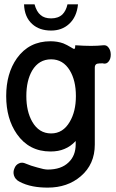

<svg xmlns="http://www.w3.org/2000/svg" viewBox="-20 -731 540 893"><path d="M420.9 -58.6V-417Q420.9 -430.7 431.6 -434.6Q439.5 -436.5 459 -436.5L460.9 -435.5Q476.6 -432.6 486.3 -446.3Q495.1 -458 495.1 -476.6Q495.1 -495.1 486.3 -507.8Q476.6 -522.5 460.9 -520.5Q433.6 -517.6 403.3 -517.6Q373 -517.6 330.1 -520.5Q330.1 -504.9 326.2 -503.9Q323.2 -502 310.5 -510.7Q291 -522.5 274.4 -529.3Q247.1 -539.1 214.8 -539.1Q115.2 -539.1 58.6 -460Q8.8 -389.6 8.8 -284.2Q8.8 -178.7 58.6 -107.4Q115.2 -26.4 214.8 -26.4Q252 -26.4 279.3 -38.1Q308.6 -49.8 332 -75.2V-59.6Q332 -6.8 298.8 24.4Q264.6 57.6 202.1 57.6Q185.5 57.6 153.3 47.9Q123 40 100.6 30.3Q82 21.5 67.4 29.3Q52.7 36.1 46.9 52.7Q40 68.4 44.9 85Q50.8 103.5 69.3 113.3Q97.7 128.9 133.8 135.7Q164.1 141.6 202.1 141.6Q293.9 141.6 355.5 88.9Q420.9 33.2 420.9 -58.6ZM217.8 -455.1Q273.4 -455.1 304.7 -403.3Q333 -356.4 333 -284.2Q333 -212.9 304.7 -165Q273.4 -110.4 217.8 -110.4Q161.1 -110.4 129.9 -165Q102.5 -212.9 102.5 -284.2Q102.5 -356.4 129.9 -403.3Q161.1 -455.1 217.8 -455.1ZM293.9 -710.9Q287.1 -680.7 270.5 -664.1Q251 -645.5 217.8 -645.5Q186.5 -645.5 168.9 -661.1Q150.4 -675.8 140.6 -710.9H91.8Q93.8 -651.4 129.9 -619.1Q163.1 -588.9 217.8 -588.9Q267.6 -588.9 300.8 -619.1Q336.9 -651.4 342.8 -710.9Z"/></svg>

Font: GungsuhChe
Style: Regular
Weight: 400
Monospace: yes
Version: Version 2.21